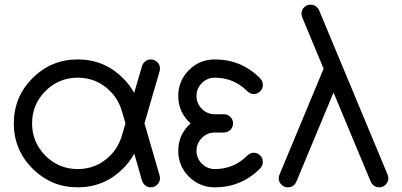

<svg xmlns="http://www.w3.org/2000/svg" viewBox="-20 -801 1720 821"><path d="M502 -223.6 516.6 -273.4 502 -323.2Q486.3 -377 450.7 -411.6Q393.6 -468.8 312.5 -468.8Q231.4 -468.8 174.3 -411.6Q117.2 -354.5 117.2 -273.4Q117.2 -192.4 174.3 -135.3Q231.4 -78.1 312.5 -78.1Q393.6 -78.1 450.7 -135.3Q486.3 -170.4 502 -223.6ZM554.2 -144Q535.2 -109.4 505.9 -80.1Q425.8 0 312.5 0Q199.2 0 119.1 -80.1Q39.1 -160.2 39.1 -273.4Q39.1 -386.7 119.1 -466.8Q199.2 -546.9 312.5 -546.9Q425.8 -546.9 505.9 -466.8Q535.2 -437.5 553.7 -403.8L587.9 -520.5Q590.8 -528.8 597.7 -535.6Q608.9 -546.9 625 -546.9Q641.1 -546.9 652.6 -535.4Q664.1 -523.9 664.1 -507.8Q664.1 -502.9 663.1 -498.5L597.7 -273.9L663.1 -48.3Q664.1 -43.9 664.1 -39.1Q664.1 -22.9 652.6 -11.5Q641.1 0 625 0Q608.9 0 597.7 -11.2Q590.8 -18.1 587.9 -26.4Z M898.4 -546.9Q1011.7 -546.9 1091.8 -466.8Q1104 -454.1 1104 -438Q1104 -421.9 1092.5 -410.4Q1081.1 -398.9 1064.9 -398.9Q1048.8 -398.9 1033.7 -414.6Q977.5 -468.8 898.4 -468.8Q866.2 -468.8 843.3 -445.8Q820.3 -422.9 820.3 -390.6Q820.3 -358.4 843.3 -335.4Q866.2 -312.5 898.4 -312.5H937.5Q953.6 -312.5 965.1 -301Q976.6 -289.6 976.6 -273.4Q976.6 -257.3 965.1 -245.8Q953.6 -234.4 937.5 -234.4H898.4Q866.2 -234.4 843.3 -211.4Q820.3 -188.5 820.3 -156.2Q820.3 -124 843.3 -101.1Q866.2 -78.1 898.4 -78.1Q977.5 -78.1 1033.7 -132.3Q1048.8 -147.9 1064.9 -147.9Q1081.1 -147.9 1092.5 -136.5Q1104 -125 1104 -108.9Q1104 -92.8 1091.8 -80.1Q1011.7 0 898.4 0Q833.5 0 787.8 -45.7Q742.2 -91.3 742.2 -156.2Q742.2 -226.1 794.9 -273.4Q742.2 -320.8 742.2 -390.6Q742.2 -455.6 787.8 -501.2Q833.5 -546.9 898.4 -546.9Z M1273.4 -724.1Q1269.5 -732.9 1269 -742.2Q1269 -758.3 1280.5 -769.8Q1292 -781.2 1308.1 -781.2Q1324.2 -781.2 1335.9 -769.5Q1342.3 -763.2 1345.2 -755.4L1636.2 -57.1Q1640.6 -48.8 1640.6 -39.1Q1640.6 -22.9 1629.2 -11.5Q1617.7 0 1601.6 0Q1585.4 0 1574.2 -11.2Q1567.4 -18.1 1564.5 -25.9L1406.2 -405.3L1248 -25.9Q1245.1 -18.1 1238.8 -11.2Q1227.1 0 1210.9 0Q1194.8 0 1183.3 -11.5Q1171.9 -22.9 1171.9 -39.1Q1171.9 -48.8 1176.3 -57.1L1363.8 -507.3Z"/></svg>

Font: Comfortaa
Style: Regular
Weight: 400
Designer: Johan Aakerlund - aajohan
Foundry: Johan Aakerlund
Version: Version 2.004 2013